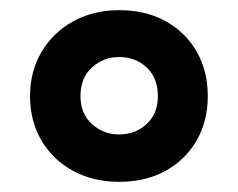

<svg xmlns="http://www.w3.org/2000/svg" viewBox="-20 -744 468 377"><path d="M214 -387Q163 -387 123.5 -408.5Q84 -430 61.5 -468Q39 -506 39 -555Q39 -604 61.5 -642Q84 -680 123.5 -702Q163 -724 214 -724Q266 -724 305 -702.5Q344 -681 366 -643Q388 -605 388 -555Q388 -506 366 -468Q344 -430 305 -408.5Q266 -387 214 -387ZM214 -480Q246 -480 268 -500.5Q290 -521 290 -555Q290 -591 268 -611.5Q246 -632 214 -632Q183 -632 160.5 -611.5Q138 -591 138 -555Q138 -521 160.5 -500.5Q183 -480 214 -480Z"/></svg>

Font: Noto Sans Sundanese
Style: Bold
Weight: 700
Version: Version 2.003